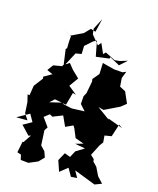

<svg xmlns="http://www.w3.org/2000/svg" viewBox="-266 -1381 1333 1619"><g transform="rotate(20 400.0 -571.5)"><path d="M249 -331 331 -372 379 -287 456 -331 414 -435 438 -327 457 -301 495 -228 574 -207 507 -182 599 -173 530 -122 505 -63 453 -77 421 -4 461 87 524 27 569 92 622 84 585 29C649 48 713 67 778 85L836 57L783 9L741 -61L703 -94L699 -114L665 -140L706 -241L726 -273L716 -332L775 -347L801 -460L835 -441L699 -478L702 -470L586 -540L635 -532L760 -607L803 -648L752 -742L699 -764L687 -838L705 -900L677 -885L601 -884L494 -902L499 -805L457 -745L462 -723L451 -615L437 -583L438 -514L489 -466L377 -452L301 -462L288 -471L182 -436L219 -476L322 -465L343 -578L372 -572L294 -625L343 -708L277 -761L233 -807L183 -769V-760L107 -740L74 -686L125 -668L130 -670L60 -621L65 -606L12 -522L6 -435L-12 -437L9 -374L23 -279L62 -230L-36 -222L65 -291L107 -230L35 -181L114 -111L134 -120L93 -46L85 -47L74 52L109 60L123 103L192 104L267 64L307 15L285 -34L243 -71L225 -201L242 -232L180 -304L227 -347L222 -343ZM164 -976 168 -917 159 -905 192 -761 250 -899 300 -912 296 -983 356 -1046 381 -1060 380 -1070 420 -931 534 -956 537 -970 628 -930 686 -992 624 -967 579 -958 488 -994 470 -973 424 -1057 404 -1027 332 -1100 322 -1148 363 -1247 345 -1128 301 -1138 257 -1084 156 -1024 84 -1057 164 -1021Z"/></g></svg>

Font: Hussar Lance
Style: ExBd
Weight: 700
Foundry: Cannot Into Space Fonts, PlusOne Fonts
Version: Version 2.270